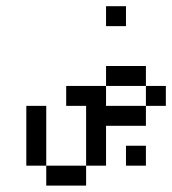

<svg xmlns="http://www.w3.org/2000/svg" viewBox="-20 -582 540 602"><path d="M437.5 -62.5V-125H375V-62.5ZM500 -250V-312.5H437.5V-250H312.5V-312.5H187.5V-250H250V-62.5H125V0H250V-62.5H312.5Q312.5 -62.5 312.5 -187.5H437.5V-250ZM375 -500V-562.5H312.5V-500ZM125 -62.5V-250H62.5V-62.5ZM312.5 -312.5H437.5V-375H312.5Z"/></svg>

Font: UnifontExMono
Style: Regular
Weight: 500
Version: Version 15.0.06